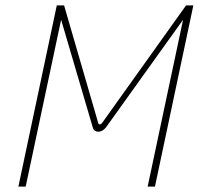

<svg xmlns="http://www.w3.org/2000/svg" viewBox="-20 -690 735 710"><path d="M190 -670 48 0H75L206 -617L323 -219C326 -207 335 -203 343 -203C355 -203 364 -209 372 -219L657 -617L526 0H553L695 -670H668L358 -236C352 -228 345 -228 343 -236L217 -670Z"/></svg>

Font: LT Wave Mono Thin
Style: Italic
Weight: 100
Designer: Daniel Lyons
Version: Version 2.5 (Glyphs App)